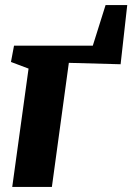

<svg xmlns="http://www.w3.org/2000/svg" viewBox="-20 -733 519 753"><path d="M394 -713H479L453 -481L250 -486.5L183.5 0H28L92 -464L23 -490L35 -554H344Z"/></svg>

Font: Merriweather 20pt Black
Style: Italic
Weight: 900
Italic angle: -7.8°
Version: Version 2.101